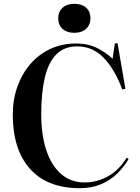

<svg xmlns="http://www.w3.org/2000/svg" viewBox="-20 -972 732 1006"><path d="M398 14Q228 14 137.5 -87Q47 -188 47 -371Q47 -451 71.5 -519Q96 -587 140 -637.5Q184 -688 244.5 -716Q305 -744 378 -744Q444 -744 491.5 -719Q539 -694 570 -664L582 -745H596L637 -507L621 -503Q581 -609 523.5 -669Q466 -729 384 -729Q316 -729 274.5 -686.5Q233 -644 214.5 -564Q196 -484 196 -374Q196 -266 222.5 -185.5Q249 -105 300 -60.5Q351 -16 423 -16Q489 -16 546.5 -48.5Q604 -81 644 -146L654 -139Q630 -98 594.5 -63Q559 -28 510 -7Q461 14 398 14ZM369 -800Q331 -800 308 -820.5Q285 -841 285 -876Q285 -910 307.5 -931Q330 -952 369 -952Q409 -952 431.5 -931.5Q454 -911 454 -876Q454 -842 431 -821Q408 -800 369 -800Z"/></svg>

Font: Literata 72pt SemiBold
Style: Regular
Weight: 600
Designer: Latin by Veronika Burian and Jose Scaglione. Greek by Irene Vlachou. Cyrillic by Vera Evstafieva.
Foundry: TypeTogether
Version: Version 3.002